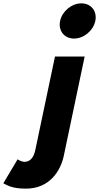

<svg xmlns="http://www.w3.org/2000/svg" viewBox="-22 -850 591 1145"><path d="M463.5 -830C405.5 -830 348.6 -783 336.4 -725C324.3 -667 361.4 -620 419.4 -620C477.4 -620 534.3 -667 546.4 -725C558.6 -783 521.5 -830 463.5 -830ZM305.9 -513H482.9L358.4 79C339.3 170 273.2 275 132.2 275C48.2 275 20.6 254 -2.1 243L83 100C83 100 102.8 115 124.8 115C154.8 115 178.4 93 188.5 45Z"/></svg>

Font: Hussar
Style: BdOblTwo
Weight: 700
Foundry: Cannot Into Space Fonts
Version: Version 2.00